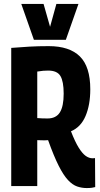

<svg xmlns="http://www.w3.org/2000/svg" viewBox="-20 -944 507 974"><path d="M420 10Q395 10 371.5 2Q348 -6 325 -30.5Q302 -55 277.5 -103.5Q253 -152 224 -233Q214 -232 206 -232Q197 -232 187.5 -232.5Q178 -233 169 -233V0H37V-701Q85 -705 130 -707.5Q175 -710 227 -710Q332 -710 385 -658Q438 -606 438 -491Q438 -412 414 -355.5Q390 -299 340 -278Q361 -224 379.5 -194.5Q398 -165 415 -153Q432 -141 450 -141Q452 -141 456 -141.5Q460 -142 462 -142L463 5Q456 7 446 8.5Q436 10 420 10ZM221 -343Q264 -343 283.5 -373.5Q303 -404 303 -469Q303 -531 286.5 -558.5Q270 -586 224 -586Q211 -586 199 -585Q187 -584 169 -581V-345Q183 -344 194.5 -343.5Q206 -343 221 -343ZM378 -924 314 -742H152L88 -924H201L234 -808L266 -924Z"/></svg>

Font: Georama Condensed
Style: Bold
Weight: 700
Width: 3
Designer: Jean-Baptiste Levee
Foundry: Production Type
Version: Version 1.000